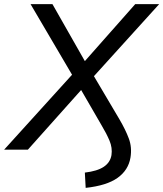

<svg xmlns="http://www.w3.org/2000/svg" viewBox="-57 -725 791 930"><path d="M358 185 354 111Q414 104 445.5 83Q477 62 483 26Q488 -9 473.5 -43.5Q459 -78 435 -118L336 -289L78 0H-37L292 -363L91 -705H197L354 -429L598 -705H714L398 -356L521 -148Q551 -97 567 -54Q583 -11 575 38Q565 99 512.5 136.5Q460 174 358 185Z"/></svg>

Font: Mulish Medium
Style: Italic
Weight: 500
Italic angle: -9°
Designer: Vernon Adams
Foundry: Vernon Adams
Version: Version 3.603; ttfautohint (v1.8.3)